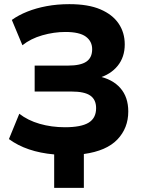

<svg xmlns="http://www.w3.org/2000/svg" viewBox="-20 -736 695 925"><path d="M241 169V8Q174 2 119.5 -16.5Q65 -35 23 -66L73 -188Q114 -156 171 -139.5Q228 -123 293 -123Q371 -123 407 -145Q443 -167 443 -215Q443 -256 415 -275.5Q387 -295 325 -295H147V-420H308Q368 -420 396 -439Q424 -458 424 -499Q424 -537 393.5 -559.5Q363 -582 295 -582Q240 -582 184 -566Q128 -550 88 -518L37 -640Q69 -663 111.5 -680Q154 -697 205 -706.5Q256 -716 314 -716Q405 -716 463.5 -691Q522 -666 551.5 -622.5Q581 -579 581 -522Q581 -461 547 -419Q513 -377 454 -360L452 -369Q522 -355 560 -311.5Q598 -268 598 -199Q598 -119 545.5 -64Q493 -9 384 6V169Z"/></svg>

Font: Nunito Sans 9pt ExtraBold
Style: Regular
Weight: 800
Version: Version 3.101;gftools[0.9.27]